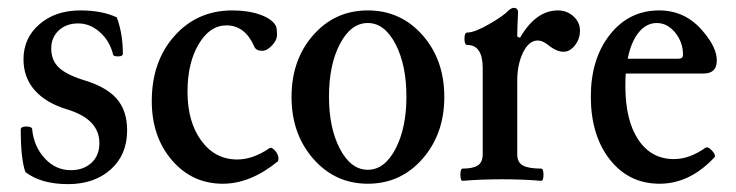

<svg xmlns="http://www.w3.org/2000/svg" viewBox="-20 -451 1851 483"><path d="M150.9 12.2Q83.5 12.2 43.9 -18.1Q32.2 -50.8 32.2 -125Q32.2 -132.8 45.9 -132.8Q61 -132.8 61 -125Q65.4 -82 92.8 -52.5Q120.1 -22.9 158.2 -22.9Q189.9 -22.9 210 -41.3Q230 -59.6 230 -90.8Q230 -151.4 148.9 -175.8Q95.7 -191.9 67.4 -223.9Q39.1 -255.9 39.1 -301.8Q39.1 -355.5 79.3 -390.1Q119.6 -424.8 182.1 -424.8Q236.8 -424.8 273.9 -407.2Q289.1 -365.7 289.1 -315.9Q289.1 -309.1 276.9 -309.1Q264.2 -309.1 264.2 -314.9Q255.9 -348.1 231.2 -370.1Q206.5 -392.1 176.8 -392.1Q147 -392.1 127.9 -374.5Q108.9 -356.9 108.9 -329.1Q108.9 -299.8 127.4 -281.7Q146 -263.7 189 -250Q247.1 -232.9 273.4 -202.9Q299.8 -172.9 299.8 -123Q299.8 -61.5 258.5 -24.7Q217.3 12.2 150.9 12.2Z M540.5 11.2Q463.4 11.2 412.6 -47.9Q361.8 -106.9 361.8 -196.8Q361.8 -296.4 418.9 -360.6Q476.1 -424.8 564.5 -424.8Q604.5 -424.8 634.5 -414.1Q664.6 -403.3 673.8 -386.2Q676.8 -380.4 676.8 -362.8Q676.8 -350.1 664.3 -336.7Q651.9 -323.2 639.6 -323.2Q624 -323.2 619.6 -334Q596.2 -387.2 549.8 -387.2Q507.8 -387.2 479.7 -339.8Q451.7 -292.5 451.7 -220.2Q451.7 -144.5 486.3 -97.2Q521 -49.8 576.7 -49.8Q616.2 -49.8 657.7 -78.1Q662.1 -81.5 669.4 -74.7Q676.8 -67.9 679.4 -59.1Q682.1 -50.3 678.7 -44.9Q609.9 11.2 540.5 11.2Z M905.3 11.2Q823.2 11.2 768.3 -51.3Q713.4 -113.8 713.4 -207Q713.4 -300.8 768.1 -362.8Q822.8 -424.8 905.3 -424.8Q987.8 -424.8 1042.7 -362.8Q1097.7 -300.8 1097.7 -207Q1097.7 -113.8 1042.7 -51.3Q987.8 11.2 905.3 11.2ZM905.3 -23.9Q947.3 -23.9 974.9 -76.4Q1002.4 -128.9 1002.4 -208Q1002.4 -287.6 974.9 -340.3Q947.3 -393.1 905.3 -393.1Q862.8 -393.1 835.2 -340.6Q807.6 -288.1 807.6 -208Q807.6 -128.9 835.2 -76.4Q862.8 -23.9 905.3 -23.9Z M1144 3.9Q1138.2 3.9 1138.2 -11.5Q1138.2 -26.9 1144 -26.9Q1169.9 -26.9 1182.1 -34.9Q1194.3 -43 1194.3 -63V-279.8Q1194.3 -337.9 1155.3 -337.9Q1148.4 -337.9 1148.4 -353.5Q1148.4 -369.1 1155.3 -369.1Q1173.8 -369.1 1210.7 -390.4Q1247.6 -411.6 1259.3 -424.8Q1267.1 -431.2 1272 -431.2Q1283.2 -431.2 1283.2 -419.9Q1281.2 -379.9 1281.2 -358.9L1288.1 -356Q1328.1 -424.8 1383.3 -424.8Q1406.2 -424.8 1422.6 -409.9Q1439 -395 1439 -374Q1439 -353 1426.3 -336.9Q1413.6 -320.8 1397.9 -320.8Q1379.9 -320.8 1358.9 -337.9Q1344.7 -349.1 1333 -349.1Q1310.5 -349.1 1295.9 -319.1Q1281.2 -289.1 1281.2 -248V-63Q1281.2 -42.5 1295.4 -34.7Q1309.6 -26.9 1341.3 -26.9Q1347.2 -26.9 1347.2 -11.5Q1347.2 3.9 1341.3 3.9Q1296.9 0 1243.2 0Q1189.5 0 1144 3.9Z M1639.2 11.2Q1562 11.2 1514.2 -49.6Q1466.3 -110.4 1466.3 -208Q1466.3 -303.2 1514.4 -364Q1562.5 -424.8 1638.2 -424.8Q1706.5 -424.8 1751 -369.1Q1783.2 -330.6 1783.2 -298.8Q1783.2 -266.1 1750 -266.1H1554.2Q1553.2 -256.3 1553.2 -234.9Q1553.2 -148.4 1585.7 -99.6Q1618.2 -50.8 1675.3 -50.8Q1714.4 -50.8 1754.4 -79.1Q1760.7 -83.5 1771.2 -72Q1781.7 -60.5 1777.3 -55.2Q1715.3 11.2 1639.2 11.2ZM1559.1 -303.2H1686Q1698.2 -303.2 1698.2 -313Q1698.2 -344.7 1678.5 -368.9Q1658.7 -393.1 1632.3 -393.1Q1606 -393.1 1586.7 -369.4Q1567.4 -345.7 1559.1 -303.2Z"/></svg>

Font: Junicode SmCond Medium
Style: Regular
Weight: 500
Width: 4
Designer: Peter S. Baker
Version: Version 2.206